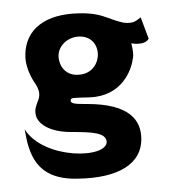

<svg xmlns="http://www.w3.org/2000/svg" viewBox="-20 -196 259 288"><path d="M33 -29C33 -9 57 2 86 2C119 2 138 3 140 16C142 42 46 44 17 -2C23 33 33 74 97 72C159 71 192 49 192 13C192 -16 174 -40 111 -40C95 -40 86 -40 86 -45C86 -50 89 -49 115 -50C163 -52 177 -91 179 -107C181 -114 179 -122 177 -131C177 -131 197 -127 203 -138L191 -170C185 -166 182 -160 165 -162C139 -168 133 -177 98 -176C49 -175 18 -153 18 -113C18 -91 32 -72 32 -72C47 -50 33 -45 33 -29ZM68 -109C66 -125 79 -139 96 -141C136 -145 137 -87 99 -84C82 -82 70 -93 68 -109Z"/></svg>

Font: Hussar Tani
Style: Dwa
Weight: 700
Foundry: Cannot Into Space Fonts
Version: Version 0.92